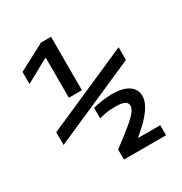

<svg xmlns="http://www.w3.org/2000/svg" viewBox="-172 -863 944 995"><g transform="rotate(-30 300.0 -365.0)"><path d="M196 -415V-654H192L55 -579V-651L214 -735H274V-415ZM283 -55Q350 -105 386.5 -135.5Q423 -166 437.5 -185.5Q452 -205 452 -220Q452 -239 434.5 -247Q417 -255 378 -255Q353 -255 331.5 -252Q310 -249 283 -241V-304Q306 -311 339.5 -315.5Q373 -320 401 -320Q462 -320 496.5 -297Q531 -274 531 -233Q531 -160 405 -59V-55H535V5H283ZM50 -217V-293L550 -513V-437Z"/></g></svg>

Font: M PLUS Code Latin 60
Style: Regular
Weight: 400
Width: 7
Monospace: yes
Designer: Coji Morishita
Foundry: UNDERFOREST DESIGN
Version: Version 1.005; ttfautohint (v1.8.3)